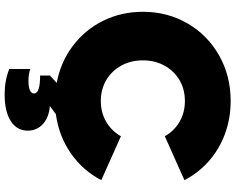

<svg xmlns="http://www.w3.org/2000/svg" viewBox="-111 -650 985 803"><g transform="rotate(90 381.5 -248.5)"><path d="M268.6 205.1V117.2Q289.1 125 318.4 125Q343.3 125 357.2 118.9Q371.1 112.8 371.1 101.6Q371.1 76.2 295.9 76.2V35.2L326.7 6.8Q240.2 -9.3 172.6 -60.1Q105 -110.8 67.1 -187Q29.3 -263.2 29.3 -353.5Q29.3 -456.5 78.1 -540.5Q127 -624.5 212.2 -672.6Q297.4 -720.7 402.3 -720.7Q475.1 -720.7 539.6 -697Q604 -673.3 653.6 -629.6Q703.1 -585.9 733.4 -527.3L549.8 -445.3Q527.3 -484.9 489 -507.1Q450.7 -529.3 402.3 -529.3Q353.5 -529.3 314.9 -506.6Q276.4 -483.9 254.4 -443.8Q232.4 -403.8 232.4 -353.5Q232.4 -303.2 254.4 -263.2Q276.4 -223.1 314.9 -200.4Q353.5 -177.7 402.3 -177.7Q450.7 -177.7 489 -200Q527.3 -222.2 549.8 -261.7L733.4 -179.7Q693.4 -102.5 621.1 -52.2Q548.8 -2 457.5 10.3L423.3 35.6Q469.2 38.6 497.8 63.7Q526.4 88.9 526.4 127.9Q526.4 173.3 486.3 199Q446.3 224.6 375 224.6Q315.9 224.6 268.6 205.1Z"/></g></svg>

Font: Wanted Sans ExtraBlack
Style: Regular
Weight: 900
Designer: Original Design by Kil Hyung-jin and Kang Hanbin, Wanted Lab, Inc; Hangeul from Source Han Sans by Jang Soo-young and Ka
Foundry: Wanted Lab, Inc.
Version: Version 1.001